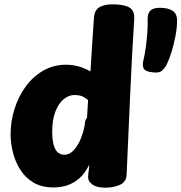

<svg xmlns="http://www.w3.org/2000/svg" viewBox="-20 -854 838 887"><path d="M414 -771Q416 -807 439 -820.5Q462 -834 499 -834Q552 -834 577.5 -819.5Q603 -805 600 -764Q589 -595 581 -409.5Q573 -224 565 -48Q564 -14 534.5 -0.5Q505 13 467 13Q427 13 407 -1.5Q387 -16 387 -35Q387 -44 388 -52.5Q389 -61 390.5 -71Q392 -81 392 -93Q374 -55 348.5 -32Q323 -9 292.5 1.5Q262 12 228 12Q172 12 134 -11Q96 -34 73 -71Q50 -108 39.5 -151Q29 -194 29 -234Q29 -293 47 -350.5Q65 -408 98.5 -454Q132 -500 179.5 -527.5Q227 -555 285 -555Q314 -555 342 -547.5Q370 -540 398 -524Q401 -570 403.5 -613.5Q406 -657 409 -697Q412 -737 414 -771ZM221 -242Q221 -216 226 -192Q231 -168 243.5 -153.5Q256 -139 278 -139Q297 -139 313.5 -153.5Q330 -168 342.5 -191Q355 -214 363 -240.5Q371 -267 373 -292Q374 -297 376 -301Q378 -305 382 -309L387 -392Q369 -406 356 -410.5Q343 -415 323 -415Q298 -415 274.5 -396Q251 -377 236 -339Q221 -301 221 -242ZM671 -522Q646 -527 642 -542Q638 -557 642 -573Q649 -602 653.5 -635Q658 -668 660.5 -700.5Q663 -733 662 -760Q661 -791 674 -804.5Q687 -818 718 -818Q756 -818 777 -804.5Q798 -791 798 -759Q798 -727 791 -689.5Q784 -652 773.5 -617.5Q763 -583 752 -560Q742 -538 726.5 -526Q711 -514 671 -522Z"/></svg>

Font: Playpen Sans ExtraBold
Style: Regular
Weight: 800
Designer: Laura Meseguer, Veronika Burian, José Scaglione
Foundry: TypeTogether
Version: Version 1.001